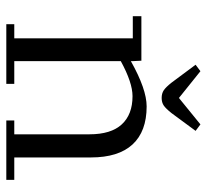

<svg xmlns="http://www.w3.org/2000/svg" viewBox="-44 -628 671 624"><g transform="rotate(90 292.0 -315.5)"><path d="M32.2 -411.1V-439H176.8L178.2 -411.1V-404.8Q269.5 -456.1 325.2 -456.1Q406.7 -456.1 449 -410.2Q491.2 -364.3 491.2 -274.9V-25.9H564V0H371.1V-25.9H416V-270Q416 -340.3 383.8 -375.2Q351.6 -410.2 292 -410.2Q248 -410.2 178.2 -372.1V-25.9H252V0H58.1V-25.9H104V-411.1ZM189.9 -615.2 210.9 -630.9 297.9 -561 383.8 -630.9 404.8 -615.2 347.2 -537.1Q332.5 -518.6 322.5 -511.7Q312.5 -504.9 297.9 -504.9Q283.2 -504.9 272.9 -511.7Q262.7 -518.6 248 -537.1Z"/></g></svg>

Font: Dehuti
Style: Book
Weight: 400
Version: Version 1.2